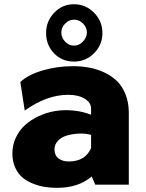

<svg xmlns="http://www.w3.org/2000/svg" viewBox="-20 -882 695 917"><path d="M200.2 -724.1Q200.2 -780.8 239 -821.3Q277.8 -861.8 333 -861.8Q389.2 -861.8 429.2 -821.3Q469.2 -780.8 469.2 -724.1Q469.2 -668 429.4 -627.9Q389.6 -587.9 333 -587.9Q276.4 -587.9 238.3 -627.2Q200.2 -666.5 200.2 -724.1ZM272.9 -727.1Q272.9 -702.1 291 -683.1Q309.1 -664.1 334 -664.1Q358.4 -664.1 376.7 -684.1Q395 -704.1 395 -727.1Q395 -751 376.7 -769.5Q358.4 -788.1 334 -788.1Q309.6 -788.1 291.3 -769.5Q272.9 -751 272.9 -727.1ZM328.1 -565.9Q370.1 -565.9 407.5 -558.8Q444.8 -551.8 479.7 -535.2Q514.6 -518.6 539.8 -493.7Q564.9 -468.8 580.1 -429.9Q595.2 -391.1 595.2 -342.8V0H435.1L418 -39.1Q355 15.1 252.9 15.1Q224.1 15.1 197 11.2Q169.9 7.3 140.4 -3.9Q110.8 -15.1 89.1 -32.7Q67.4 -50.3 53.2 -80.3Q39.1 -110.4 39.1 -148.9Q39.1 -189 55.4 -224.1Q71.8 -259.3 99.4 -284.4Q127 -309.6 164.6 -327.1Q202.1 -344.7 243.4 -351.6Q284.7 -358.4 329.3 -354.2Q374 -350.1 415 -334V-363.8Q415 -392.1 384.5 -410.6Q354 -429.2 305.2 -429.2Q203.6 -429.2 98.1 -354L77.1 -490.2Q112.8 -524.4 182.4 -545.2Q252 -565.9 328.1 -565.9ZM240.2 -168.9Q240.2 -140.1 259.3 -125.5Q278.3 -110.8 308.1 -110.8Q387.2 -110.8 415 -174.8V-237.8Q386.7 -245.6 355.7 -243.9Q324.7 -242.2 299.1 -234.6Q273.4 -227.1 256.8 -209.7Q240.2 -192.4 240.2 -168.9Z"/></svg>

Font: Stilu Bold
Style: Regular
Weight: 700
Designer: Genilson Lima Santos
Foundry: Genilson Lima Santos
Version: Version 1.200;PS 001.200;hotconv 1.0.88;makeotf.lib2.5.64775